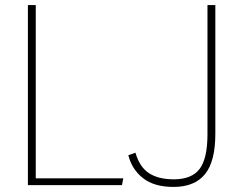

<svg xmlns="http://www.w3.org/2000/svg" viewBox="-20 -730 957 757"><path d="M90 0V-710H121V-27H466L461 0ZM664 7Q588 7 544 -27.5Q500 -62 486 -118L514 -128Q530 -72 567 -47.5Q604 -23 665 -23Q736 -23 767 -64Q798 -105 798 -201V-710H829V-203Q829 -93 788 -43Q747 7 664 7Z"/></svg>

Font: Livvic Thin
Style: Regular
Weight: 250
Designer: Jacques Le Bailly, Baron von Fonthausen
Version: Version 1.001; ttfautohint (v1.8.2)